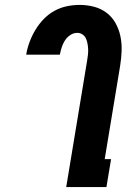

<svg xmlns="http://www.w3.org/2000/svg" viewBox="-20 -763 540 783"><path d="M250 0 335 -514Q337 -526 338.5 -538Q340 -550 339.5 -561.5Q339 -573 337 -584.5Q335 -596 330.5 -606Q326 -616 316.5 -622.5Q307 -629 295 -629Q280 -629 266.5 -620Q253 -611 244.5 -597.5Q236 -584 231.5 -569.5Q227 -555 224 -540H87V-541Q91 -566 100.5 -591.5Q110 -617 124 -640.5Q138 -664 157.5 -684.5Q177 -705 201.5 -718.5Q226 -732 252.5 -737.5Q279 -743 304 -743Q335 -743 363.5 -735.5Q392 -728 414.5 -711Q437 -694 451 -669Q465 -644 471 -615.5Q477 -587 476 -556.5Q475 -526 470 -495L407 -114H433L414 0Z"/></svg>

Font: Iosevka Heavy Oblique
Style: Regular
Weight: 900
Italic angle: -9°
Monospace: yes
Designer: Belleve Invis
Foundry: Belleve Invis
Version: Version 32.5.0; ttfautohint (v1.8.4)